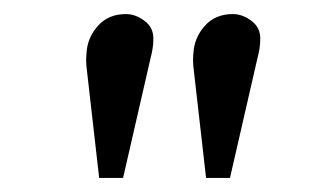

<svg xmlns="http://www.w3.org/2000/svg" viewBox="-20 -800 443 273"><path d="M155 -547H121L103 -705Q102 -715 103 -724Q104 -746 119 -763Q134 -780 159 -780Q173 -780 186 -770Q199 -760 198 -743Q198 -732 194 -717ZM307 -547H273L255 -705Q254 -715 255 -724Q256 -746 271 -763Q286 -780 311 -780Q325 -780 338 -770Q351 -760 350 -743Q350 -732 346 -717Z"/></svg>

Font: Literata 12pt
Style: Italic
Weight: 400
Italic angle: -2°
Designer: Latin by Veronika Burian and Jose Scaglione. Greek by Irene Vlachou. Cyrillic by Vera Evstafieva
Foundry: TypeTogether
Version: Version 3.002